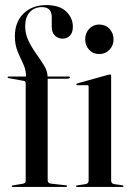

<svg xmlns="http://www.w3.org/2000/svg" viewBox="-20 -735 518 755"><path d="M167.5 -26Q167.5 -15 179.5 -13L238.5 -6.5Q243.5 -6 243.5 -3Q243.5 0 240 0H29Q26 0 26 -2.5Q26 -5 30.5 -6L69.5 -12.5Q81 -14.5 81 -23V-407.5Q81 -416 73.5 -417L13 -428Q10 -428.5 10 -431.5Q10 -434 13 -434H82V-439Q82 -461.5 71 -484.2Q60 -507 49.2 -533Q38.5 -559 38.5 -592Q38.5 -648.5 72.5 -681.8Q106.5 -715 162 -715Q214 -715 240.2 -689.8Q266.5 -664.5 266.5 -630Q266.5 -606.5 255 -594.8Q243.5 -583 226 -583Q208 -583 195.8 -595.2Q183.5 -607.5 183.5 -630V-668Q183.5 -707 145 -707Q114.5 -707 96.8 -687Q79 -667 79 -632Q79 -601.5 92.2 -574.2Q105.5 -547 123 -522.8Q140.5 -498.5 153.8 -476.5Q167 -454.5 167 -434H250Q255 -434 255 -431.5Q255 -425.5 244.5 -425.5H167.5ZM370 -522.5Q346 -522.5 330.5 -539.2Q315 -556 315 -580.5Q315 -605 330.8 -621.8Q346.5 -638.5 370 -638.5Q395 -638.5 410.8 -621.5Q426.5 -604.5 426.5 -580.5Q426.5 -556 410.5 -539.2Q394.5 -522.5 370 -522.5ZM417 -437V-25.5Q417 -13 429 -11L460.5 -6.5Q465.5 -6 465.5 -3Q465.5 0 461.5 0H282Q279 0 279 -3Q279 -5 283 -6L316.5 -11Q328.5 -13 328.5 -25V-394.5Q328.5 -400 322.5 -400H283.5Q280 -400 280 -403Q280 -405 284 -407L404 -440.5Q410 -442 412.5 -442Q417 -442 417 -437Z"/></svg>

Font: Fraunces144ptRegular
Style: Regular
Weight: 400
Version: Version 1.000;[0bf87f6ff]